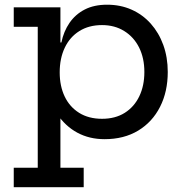

<svg xmlns="http://www.w3.org/2000/svg" viewBox="-20 -566 770 796"><path d="M37 210V129.5H136.5V-455H37V-535.5H230.5V-355.5L227.5 -286V-257.5L230.5 -202V129.5H327V210ZM413.5 11Q350.5 11 300.5 -16Q250.5 -43 216.2 -94.5Q182 -146 167 -220L227.5 -266Q227.5 -209.5 248 -166.2Q268.5 -123 308 -98.2Q347.5 -73.5 403 -73.5Q458 -73.5 497.2 -98.2Q536.5 -123 557.5 -166.8Q578.5 -210.5 578.5 -267.5Q578.5 -325 556.8 -368.8Q535 -412.5 495.2 -437.2Q455.5 -462 403 -462Q348.5 -462 309 -437.2Q269.5 -412.5 248.5 -368.2Q227.5 -324 227.5 -266L212 -390H234.5Q244 -436 268.2 -471.2Q292.5 -506.5 331.2 -526.5Q370 -546.5 424 -546.5Q479.5 -546.5 525.5 -526Q571.5 -505.5 605 -468Q638.5 -430.5 657 -379.5Q675.5 -328.5 675.5 -267.5Q675.5 -186 643.5 -123Q611.5 -60 552.8 -24.5Q494 11 413.5 11Z"/></svg>

Font: Hepta Slab Medium
Style: Regular
Weight: 500
Designer: Michael LaGattuta
Foundry: Michael LaGattuta
Version: Version 1.102